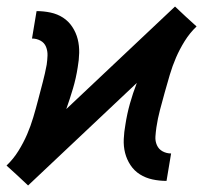

<svg xmlns="http://www.w3.org/2000/svg" viewBox="-24 -554 644 588"><path d="M62 14 29 -17 -4 -47Q17 -67 32.5 -92Q48 -117 59 -142.5Q70 -168 78 -195Q86 -222 93 -249Q100 -276 107 -302.5Q114 -329 119 -356Q121 -370 121.5 -384Q122 -398 117 -410.5Q112 -423 100 -429.5Q88 -436 74 -436L88 -520Q110 -520 131 -515.5Q152 -511 169 -500Q186 -489 197.5 -471.5Q209 -454 214 -434Q219 -414 218.5 -392Q218 -370 214 -348Q209 -315 199.5 -283Q190 -251 179 -220L512 -534L545 -503L578 -473Q557 -453 541.5 -428Q526 -403 515 -377.5Q504 -352 496 -325Q488 -298 480.5 -271Q473 -244 466 -217.5Q459 -191 455 -164Q453 -150 452 -136Q451 -122 456.5 -109.5Q462 -97 474 -90.5Q486 -84 500 -84L486 0Q464 0 443 -4.5Q422 -9 404.5 -20Q387 -31 375.5 -48.5Q364 -66 359 -86Q354 -106 355 -128Q356 -150 360 -172Q365 -205 374 -237Q383 -269 395 -300Z"/></svg>

Font: Iosevka Etoile Medium Oblique
Style: Regular
Weight: 500
Italic angle: -9°
Designer: Belleve Invis
Foundry: Belleve Invis
Version: Version 15.5.2; ttfautohint (v1.8.4)